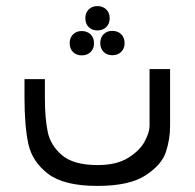

<svg xmlns="http://www.w3.org/2000/svg" viewBox="-20 -611 640 631"><path d="M60.5 -291V-351H127.5V-289.5Q127.5 -222.5 136.8 -177.8Q146 -133 184 -100.8Q222 -68.5 301 -68.5Q363 -68.5 401.2 -92.2Q439.5 -116 455.5 -146.2Q471.5 -176.5 471.5 -197V-384H539V-197Q539 -153.5 525.2 -111.5Q511.5 -69.5 458.5 -34.8Q405.5 0 300 0Q190 0 138 -39.8Q86 -79.5 73.2 -138Q60.5 -196.5 60.5 -291ZM260.5 -551Q260.5 -569 271.5 -580Q282.5 -591 300 -591Q318 -591 329.2 -580Q340.5 -569 340.5 -551Q340.5 -533 329.2 -522Q318 -511 300 -511Q282.5 -511 271.5 -522Q260.5 -533 260.5 -551ZM209 -469Q209 -487 220 -498Q231 -509 248.5 -509Q266.5 -509 277.8 -498Q289 -487 289 -469Q289 -451 277.8 -440Q266.5 -429 248.5 -429Q231 -429 220 -440Q209 -451 209 -469ZM309.5 -469.5Q309.5 -487.5 320.5 -498.5Q331.5 -509.5 349 -509.5Q367 -509.5 378.2 -498.5Q389.5 -487.5 389.5 -469.5Q389.5 -451.5 378.2 -440.5Q367 -429.5 349 -429.5Q331.5 -429.5 320.5 -440.5Q309.5 -451.5 309.5 -469.5Z"/></svg>

Font: JuliaMono Light
Style: Italic
Weight: 300
Italic angle: -9°
Monospace: yes
Designer: cormullion
Foundry: corm
Version: Version 0.054; ttfautohint (v1.8.4)